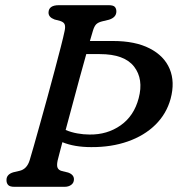

<svg xmlns="http://www.w3.org/2000/svg" viewBox="-20 -720 685 740"><path d="M202 -101Q198 -81.5 202.2 -72.8Q206.5 -64 218 -61L242.5 -55Q265 -47 265 -29Q265 -15.5 254.8 -7.8Q244.5 0 229 0H35.5Q18 0 11.5 -7Q5 -14 5 -25.5Q4.5 -48 31.5 -56L55 -61.5Q84 -68 94.5 -103Q100 -120 110.2 -156.8Q120.5 -193.5 134.2 -242.2Q148 -291 162.5 -344.2Q177 -397.5 190.5 -448Q204 -498.5 214.2 -538.5Q224.5 -578.5 229 -600.5Q232.5 -616 229.5 -625.2Q226.5 -634.5 212.5 -639L190 -645Q167 -653.5 167 -671.5Q167.5 -700 207 -700H399Q416.5 -700 422.5 -693.5Q428.5 -687 428.5 -676Q428.5 -653 400 -644L373 -637.5Q357.5 -633.5 350.2 -625.8Q343 -618 338 -601Q333.5 -586.5 326.5 -562H415.5Q501.5 -562 557.2 -533.2Q613 -504.5 634 -454.2Q655 -404 637.5 -339Q621.5 -281 578.8 -239Q536 -197 472.5 -174.8Q409 -152.5 331.5 -153Q266.5 -153 220.5 -172Q213 -144 208.2 -125.2Q203.5 -106.5 202 -101ZM325 -201.5Q393 -200.5 444.8 -236.8Q496.5 -273 514.5 -341.5Q534 -415 496.8 -463.2Q459.5 -511.5 364.5 -511.5H312.5Q300.5 -469 286.5 -417.8Q272.5 -366.5 258.8 -314.8Q245 -263 233 -219Q254.5 -210 278.2 -205.8Q302 -201.5 325 -201.5Z"/></svg>

Font: Fraunces 72pt S100
Style: Italic
Weight: 400
Italic angle: -16°
Version: Version 1.000; ttfautohint (v1.8.3)